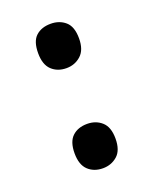

<svg xmlns="http://www.w3.org/2000/svg" viewBox="-97 -512 466 582"><g transform="rotate(-20 136.0 -221.0)"><path d="M70 -383Q70 -421 88 -437.5Q106 -454 136 -454Q164 -454 183 -437.5Q202 -421 202 -383Q202 -346 182.5 -328.5Q163 -311 136 -311Q107 -311 88.5 -328.5Q70 -346 70 -383ZM70 -60Q70 -97 88 -114Q106 -131 136 -131Q164 -131 183 -114Q202 -97 202 -60Q202 -22 182.5 -5Q163 12 136 12Q107 12 88.5 -5.5Q70 -23 70 -60Z"/></g></svg>

Font: Noto Sans Kannada SemiCondensed Medium
Style: Regular
Weight: 500
Width: 4
Designer: Jelle Bosma - Monotype Design Team
Foundry: Monotype Imaging Inc.
Version: Version 2.005; ttfautohint (v1.8.4.7-5d5b)